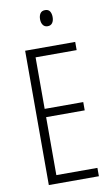

<svg xmlns="http://www.w3.org/2000/svg" viewBox="-99 -955 587 1005"><g transform="rotate(-10 194.5 -452.5)"><path d="M342.3 0H76.2V-713.9H342.3V-670.4H124V-396.5H329.1V-352.5H124V-44.4H342.3ZM215.8 -905.3Q233.4 -905.3 241 -893.1Q248.5 -880.9 248.5 -862.8Q248.5 -843.3 240 -831.5Q231.4 -819.8 215.3 -819.8Q198.7 -819.8 190.2 -831.8Q181.6 -843.8 181.6 -862.3Q181.6 -880.9 189.7 -893.1Q197.8 -905.3 215.8 -905.3Z"/></g></svg>

Font: Open Sans Condensed Light
Style: Regular
Weight: 300
Width: 3
Designer: Monotype Design Team
Foundry: Monotype Imaging Inc.
Version: Version 3.003; ttfautohint (v1.8.4)